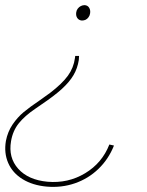

<svg xmlns="http://www.w3.org/2000/svg" viewBox="-52 -544 571 748"><path d="M255 -310Q250 -278 234.5 -251.5Q219 -225 189.5 -198Q160 -171 111 -138Q98 -129 85 -120Q45 -93 21.5 -64Q-2 -35 -9 6Q-20 70 19 113.5Q58 157 133 164Q213 171 279.5 131Q346 91 374 19L392 23Q371 76 331.5 114Q292 152 240 170Q188 188 130 183Q75 178 36 154Q-3 130 -20 91Q-37 52 -29 5Q-22 -31 -3 -59Q16 -87 40 -107Q64 -127 104 -154L143 -182Q190 -218 212.5 -249Q235 -280 240 -318L241 -326H256Q255 -318 255 -310ZM299 -492Q298 -484 293 -477Q288 -470 281.5 -467Q275 -464 267 -464Q255 -465 249 -474Q243 -483 245 -496Q246 -504 251 -510.5Q256 -517 263 -520.5Q270 -524 278 -524Q290 -523 295.5 -513.5Q301 -504 299 -492Z"/></svg>

Font: Fixel Italic Variable 20240409 Display Thin
Style: Italic
Weight: 100
Italic angle: -10°
Designer: AlfaBravo + MacPaw
Foundry: Kyrylo Tkachov, Marchela Mozhyna, Serhii Makarenko, Maria Weinstein, Zakhar Kryvoshyya
Version: Version 1.211;Glyphs 3.2 (3225)